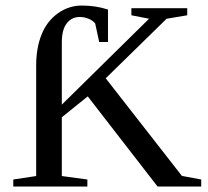

<svg xmlns="http://www.w3.org/2000/svg" viewBox="-20 -685 762 705"><path d="M207 -38.6 300.8 -25.9V0H28.8V-25.9L112.8 -38.6V-443.8Q112.8 -508.8 132.6 -558.1Q152.3 -607.4 192.4 -636Q232.4 -664.6 280.3 -664.6Q332.5 -664.6 376.5 -649.9V-530.8H344.2L329.6 -598.6Q321.3 -609.4 305.7 -616Q290 -622.6 272.9 -622.6Q242.7 -622.6 224.9 -599.1Q207 -575.7 207 -529.8V-300.8L527.3 -616.2L462.4 -628.9V-654.8H667.5V-628.9L591.8 -616.2L368.2 -397.5L647.9 -39.1L718.8 -25.9V0H558.6L302.2 -331.1L207 -254.4Z"/></svg>

Font: Liberation Serif
Style: Regular
Weight: 400
Designer: Steve Matteson
Foundry: Ascender Corporation
Version: Version 2.1.5